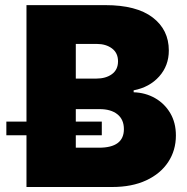

<svg xmlns="http://www.w3.org/2000/svg" viewBox="-20 -748 747 768"><path d="M85.9 0V-727.5H401.4Q525.9 -727.5 590.6 -678.2Q655.3 -628.9 655.3 -545.9Q655.3 -485.4 616.7 -442.1Q578.1 -398.9 514.6 -386.7V-378.9Q561.5 -377.4 599.9 -355.7Q638.2 -334 660.9 -295.7Q683.6 -257.3 683.6 -206.1Q683.6 -146.5 652.8 -99.9Q622.1 -53.2 564.9 -26.6Q507.8 0 428.7 0ZM283.2 -157.2H376Q475.6 -157.2 475.6 -231.4Q475.6 -270 449.7 -290.8Q423.8 -311.5 378.9 -311.5H283.2ZM283.2 -433.6H364.3Q403.3 -433.6 427.7 -451.4Q452.1 -469.2 452.1 -502.9Q452.1 -536.1 428 -554.2Q403.8 -572.3 367.2 -572.3H283.2ZM5.4 -207V-261.7H387.2V-207Z"/></svg>

Font: Inter Black
Style: Regular
Weight: 900
Designer: Rasmus Andersson
Foundry: rsms
Version: Version 4.000;git-a52131595